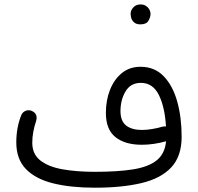

<svg xmlns="http://www.w3.org/2000/svg" viewBox="-20 -830 908 880"><path d="M54.7 -177.2Q54.7 -246.1 78.1 -303.7Q85 -317.9 99.4 -322.8Q113.8 -327.6 127.4 -320.8Q156.2 -307.1 144.5 -272Q137.7 -252.4 132.8 -226.8Q127.9 -201.2 127.9 -175.8Q127.9 -123.5 165 -94.5Q202.1 -65.4 266.8 -54Q331.5 -42.5 414.6 -42.5Q519 -42.5 589.8 -53.7Q660.6 -64.9 698.2 -95.2Q735.8 -125.5 741.2 -182.6Q684.1 -166.5 629.9 -166.5Q553.2 -166.5 509.3 -201.4Q465.3 -236.3 465.3 -312.5Q465.3 -370.1 484.1 -418Q502.9 -465.8 538.3 -494.9Q573.7 -523.9 624 -523.9Q689 -523.9 730.7 -480.2Q772.5 -436.5 792.5 -363.8Q812.5 -291 812.5 -203.1Q812.5 -113.8 765.1 -63Q717.8 -12.2 628.7 9Q539.6 30.3 414.6 30.3Q305.2 30.3 224.4 10.5Q143.6 -9.3 99.1 -54.9Q54.7 -100.6 54.7 -177.2ZM532.2 -320.8Q532.2 -274.9 558.3 -254.6Q584.5 -234.4 629.9 -234.4Q652.8 -234.4 678.5 -238.8Q704.1 -243.2 725.1 -249.5Q732.9 -251.5 740.7 -250Q735.8 -338.4 708.3 -394.3Q680.7 -450.2 625.5 -450.2Q578.6 -450.2 555.4 -411.1Q532.2 -372.1 532.2 -320.8ZM578.6 -766.1Q578.6 -782.7 591.1 -796.1Q603.5 -809.6 624 -809.6Q638.2 -809.6 647.7 -803.7Q657.2 -797.9 662.6 -789.6Q669.9 -778.3 669.9 -765.6Q669.9 -751.5 660.4 -734.9Q650.9 -718.3 623.5 -718.3Q605.5 -718.3 595.7 -726.6Q585.9 -734.9 582 -745.6Q578.6 -757.8 578.6 -766.1Z"/></svg>

Font: Mikhak-FD Regular
Style: FD-Regular
Weight: 400
Designer: Amin Abedi
Version: Version 3.2